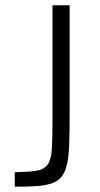

<svg xmlns="http://www.w3.org/2000/svg" viewBox="-20 -708 381 728"><path d="M36 -55Q89 -56 118 -60.5Q147 -65 160.5 -84Q174 -103 176.5 -141.5Q179 -180 179 -250V-688H244V-273Q244 -208 242.5 -162.5Q241 -117 234.5 -87Q228 -57 214.5 -39.5Q201 -22 178 -13.5Q155 -5 120.5 -2.5Q86 0 36 0Z"/></svg>

Font: Azeri Sans Light
Style: Regular
Weight: 300
Designer: Hector Gatti & Omnibus-Type (original fonts) / Cristiano Sobral (main changes and remastering)
Version: Version 1.000; ttfautohint (v1.6)